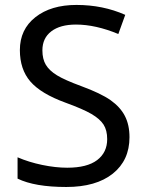

<svg xmlns="http://www.w3.org/2000/svg" viewBox="-20 -744 589 774"><path d="M502 -190.9Q502 -97.7 434.6 -43.9Q367.2 9.8 247.1 9.8Q120.1 9.8 50.8 -23.9V-109.9Q96.2 -90.3 150.1 -79.1Q204.1 -67.9 251 -67.9Q331.1 -67.9 371.6 -98.6Q412.1 -129.4 412.1 -183.1Q412.1 -218.8 397.5 -241.7Q382.8 -264.6 348.4 -284.7Q314 -304.7 244.1 -330.1Q145 -366.2 102.5 -415.3Q60.1 -464.4 60.1 -542Q60.1 -625.5 122.8 -674.8Q185.5 -724.1 288.1 -724.1Q395 -724.1 484.9 -684.1L457 -606.9Q365.2 -645 286.1 -645Q222.7 -645 186.8 -617.7Q150.9 -590.3 150.9 -541Q150.9 -505.9 164.8 -482.7Q178.7 -459.5 209.7 -440.4Q240.7 -421.4 307.1 -397Q386.7 -367.7 425.8 -340.1Q464.8 -312.5 483.4 -276.6Q502 -240.7 502 -190.9Z"/></svg>

Font: NotoPenekeko
Style: Regular
Weight: 400
Designer: Monotype Design team
Foundry: Monotype Imaging Inc.
Version: Version 1.04